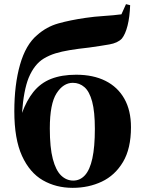

<svg xmlns="http://www.w3.org/2000/svg" viewBox="-20 -888 686 925"><path d="M330 17Q250 17 186.5 -19.5Q123 -56 86 -137Q49 -218 49 -352Q49 -480 76.5 -576.5Q104 -673 159 -719Q204 -759 260.5 -775Q317 -791 393 -802Q433 -808 480 -811Q527 -814 565 -819L587 -868L607 -863Q605 -806 594.5 -764.5Q584 -723 567 -702Q547 -681 507 -674Q467 -667 410 -659Q355 -653 316 -646.5Q277 -640 247.5 -631Q218 -622 191 -606Q145 -578 118 -513Q94 -453 86 -344Q109 -405 140 -444Q175 -488 226 -508Q277 -528 347 -528Q429 -528 488 -498.5Q547 -469 579 -412.5Q611 -356 611 -275Q611 -172 572.5 -107.5Q534 -43 470.5 -13Q407 17 330 17ZM333 -18Q366 -18 389.5 -44Q413 -70 425 -125Q437 -180 437 -267Q437 -350 424 -398.5Q411 -447 387 -468Q363 -489 331 -489Q285 -489 252.5 -438.5Q220 -388 220 -269Q220 -177 234.5 -122Q249 -67 274.5 -42.5Q300 -18 333 -18Z"/></svg>

Font: Early Summer Mincho Heavy
Style: Regular
Weight: 900
Designer: GuiWonder
Version: Version 1.002